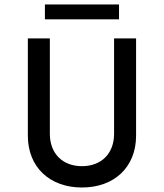

<svg xmlns="http://www.w3.org/2000/svg" viewBox="-20 -821 730 855"><path d="M345 -81C258 -81 202 -138 202 -225V-650H104V-217C104 -76 202 14 345 14C488 14 586 -76 586 -217V-650H488V-225C488 -138 432 -81 345 -81ZM180 -735H510V-801H180Z"/></svg>

Font: Grotesk 02 Mince
Style: Bold
Weight: 400
Designer: Frank Adebiaye, contributions by Jérémy Landes, Ariel Martín Pérez
Foundry: Velvetyne Type Foundry
Version: Version 3.000;Glyphs 3.1.2 (3150)